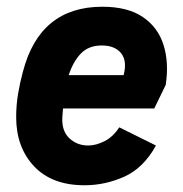

<svg xmlns="http://www.w3.org/2000/svg" viewBox="-20 -540 542 570"><path d="M231 10Q134 10 81 -46.5Q28 -103 28 -192Q28 -227 33.5 -260.5Q39 -294 48 -327Q98 -520 284 -520Q359 -520 404 -489.5Q449 -459 465.5 -406.5Q482 -354 472 -288L438 -218H167Q166 -205 165 -191Q163 -151 186 -129.5Q209 -108 242 -108Q265 -108 290.5 -121Q316 -134 334 -162L443 -108Q406 -41 349 -15.5Q292 10 231 10ZM282 -405Q243 -405 220 -381Q197 -357 184 -317H347Q358 -359 339.5 -382Q321 -405 282 -405Z"/></svg>

Font: Finlandica
Style: Bold Italic
Weight: 700
Italic angle: -8°
Designer: Niklas Ekholm, Juho Hiilivirta, Jaakko Suomalainen
Foundry: Helsinki Type Studio
Version: Version 1.064; ttfautohint (v1.8.4.7-5d5b)